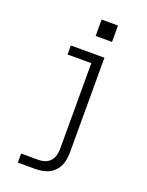

<svg xmlns="http://www.w3.org/2000/svg" viewBox="-170 -803 841 1101"><g transform="rotate(20 250.0 -252.5)"><path d="M82 215V160H189Q208 160 227 153.5Q246 147 259 132.5Q272 118 277.5 99Q283 80 283 60V-465H138V-520H343V60Q343 81 339.5 101.5Q336 122 327 141Q318 160 303 175Q288 190 269.5 199Q251 208 230 211.5Q209 215 189 215ZM353 -620H253V-720H353Z"/></g></svg>

Font: Iosevka SS04 Light
Style: Regular
Weight: 300
Monospace: yes
Designer: Belleve Invis
Foundry: Belleve Invis
Version: Version 19.0.0; ttfautohint (v1.8.4)